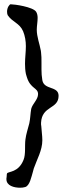

<svg xmlns="http://www.w3.org/2000/svg" viewBox="-20 -728 304 898"><path d="M30 -708C24 -708 13 -692 13 -674C13 -667 14 -661 16 -657C38 -624 71 -621 88 -582C97 -560 101 -536 101 -512C101 -485 97 -457 97 -430C97 -414 98 -398 101 -383C103 -377 104 -371 106 -366C123 -312 158 -318 158 -288C158 -262 132 -243 126 -219C122 -197 122 -173 117 -151C111 -127 102 -101 99 -76C95 -48 101 -6 90 20C66 80 19 73 13 83C11 87 12 95 11 100C10 104 10 107 10 110C10 141 46 150 74 150C82 150 91 149 97 147C119 142 127 98 134 75C135 70 137 65 138 60C153 17 178 -25 178 -72C178 -94 174 -117 173 -139C172 -142 172 -146 172 -149V-154C176 -235 254 -216 254 -280C254 -327 186 -306 178 -353C175 -370 174 -387 174 -403V-437C174 -453 174 -468 172 -483C172 -486 171 -488 171 -491C165 -524 152 -556 152 -589C152 -606 156 -626 156 -644C156 -655 154 -665 149 -673C134 -696 47 -708 30 -708Z"/></svg>

Font: Ancial
Style: Regular
Weight: 400
Designer: Daytona Mess (Anne-Dauphine Borione)
Foundry: Daytona Mess (Anne-Dauphine Borione)
Version: Version 1.000;Glyphs 3.2 (3192)